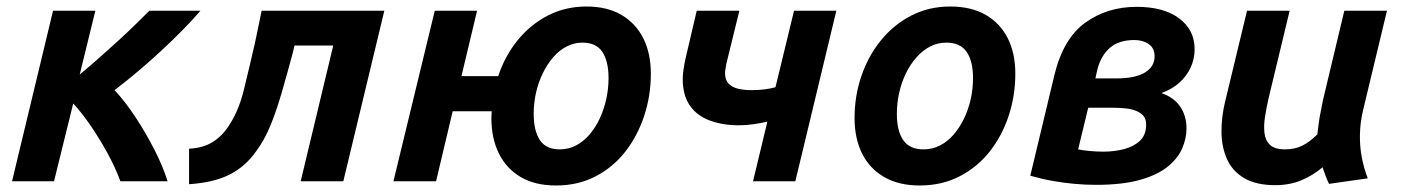

<svg xmlns="http://www.w3.org/2000/svg" viewBox="-20 -557 4307 590"><path d="M17 0 143 -524H273L225 -328Q254 -352 284.5 -379Q315 -406 343.5 -432Q372 -458 396.5 -482Q421 -506 439 -524H596Q571 -495 540.5 -464Q510 -433 476 -401.5Q442 -370 406 -339.5Q370 -309 332 -280Q364 -246 396 -197.5Q428 -149 454.5 -97Q481 -45 495 0H350Q335 -41 311 -85Q287 -129 259.5 -169.5Q232 -210 205 -239L146 0Z M561 9V-100Q603 -102 632.5 -120Q662 -138 682 -169Q713 -214 729.5 -281.5Q746 -349 763 -423L784 -524H1161L1035 0H904L1004 -417H885L879 -392Q862 -329 846 -273.5Q830 -218 811.5 -172.5Q793 -127 767 -92Q734 -45 685.5 -20.5Q637 4 561 9Z M1689 13Q1624 13 1580 -13Q1536 -39 1513 -85.5Q1490 -132 1490 -194Q1490 -200 1490.5 -205.5Q1491 -211 1491 -215H1371L1320 0H1189L1316 -524H1446L1398 -323H1511Q1531 -384 1570 -432.5Q1609 -481 1663 -509Q1717 -537 1782 -537Q1846 -537 1890 -511Q1934 -485 1957 -439Q1980 -393 1980 -330Q1980 -263 1959.5 -201Q1939 -139 1901.5 -91Q1864 -43 1810 -15Q1756 13 1689 13ZM1700 -98Q1727 -98 1750 -110Q1773 -122 1791.5 -143.5Q1810 -165 1823 -193Q1836 -221 1843 -252.5Q1850 -284 1850 -317Q1850 -369 1831 -397.5Q1812 -426 1770 -426Q1744 -426 1721 -414Q1698 -402 1679.5 -380.5Q1661 -359 1647.5 -331Q1634 -303 1627 -271.5Q1620 -240 1620 -207Q1620 -155 1639 -126.5Q1658 -98 1700 -98Z M2294 0 2338 -183Q2320 -179 2297 -175.5Q2274 -172 2251 -172Q2201 -172 2161.5 -186.5Q2122 -201 2100 -232.5Q2078 -264 2078 -314Q2078 -328 2080.5 -344.5Q2083 -361 2087 -379L2121 -524H2252L2212 -361Q2211 -353 2209.5 -346Q2208 -339 2208 -332Q2208 -311 2219.5 -299.5Q2231 -288 2249.5 -284Q2268 -280 2289 -280Q2312 -280 2330.5 -282.5Q2349 -285 2363 -289L2420 -524H2550L2424 0Z M2806 13Q2742 13 2697 -13Q2652 -39 2629 -85.5Q2606 -132 2606 -194Q2606 -262 2627 -323.5Q2648 -385 2687 -433Q2726 -481 2780 -509Q2834 -537 2900 -537Q2965 -537 3009.5 -511Q3054 -485 3077 -439Q3100 -393 3100 -330Q3100 -263 3079.5 -201Q3059 -139 3021 -91Q2983 -43 2928.5 -15Q2874 13 2806 13ZM2818 -98Q2845 -98 2868.5 -110Q2892 -122 2910.5 -143.5Q2929 -165 2942.5 -193Q2956 -221 2963 -252.5Q2970 -284 2970 -317Q2970 -369 2950.5 -397.5Q2931 -426 2888 -426Q2861 -426 2838 -414Q2815 -402 2796 -380.5Q2777 -359 2763.5 -331Q2750 -303 2743 -271.5Q2736 -240 2736 -207Q2736 -155 2755.5 -126.5Q2775 -98 2818 -98Z M3348 11Q3315 11 3282 8Q3249 5 3215 -1Q3181 -7 3146 -17L3220 -326Q3247 -438 3314.5 -487Q3382 -536 3473 -536Q3556 -536 3603.5 -500.5Q3651 -465 3651 -406Q3651 -375 3638 -348Q3625 -321 3602.5 -301.5Q3580 -282 3549 -271Q3587 -258 3606.5 -229.5Q3626 -201 3626 -162Q3626 -132 3613 -101.5Q3600 -71 3569 -45.5Q3538 -20 3484 -4.5Q3430 11 3348 11ZM3371 -91Q3403 -91 3433 -98.5Q3463 -106 3482.5 -124Q3502 -142 3502 -174Q3502 -191 3494 -200.5Q3486 -210 3472 -216Q3458 -222 3438.5 -224Q3419 -226 3396 -226H3324L3293 -98Q3307 -95 3328.5 -93Q3350 -91 3371 -91ZM3346 -316H3409Q3439 -316 3461 -320.5Q3483 -325 3498 -334Q3513 -343 3520.5 -355.5Q3528 -368 3528 -384Q3528 -409 3510 -421.5Q3492 -434 3466 -434Q3418 -434 3390.5 -410Q3363 -386 3352 -343Z M3899 12Q3840 12 3803.5 -9.5Q3767 -31 3750.5 -68Q3734 -105 3733.5 -151Q3733 -197 3745 -246L3812 -524H3943L3878 -254Q3872 -227 3867.5 -199.5Q3863 -172 3865.5 -149Q3868 -126 3882.5 -112Q3897 -98 3929 -98Q3958 -98 3981 -109Q4004 -120 4028 -144Q4030 -161 4032.5 -179.5Q4035 -198 4039 -217Q4043 -236 4046 -252L4111 -524H4242L4169 -220Q4160 -183 4159 -146Q4158 -109 4164.5 -74.5Q4171 -40 4183 -9L4064 8Q4058 -4 4053.5 -16.5Q4049 -29 4044 -43Q4015 -18 3979 -3Q3943 12 3899 12Z"/></svg>

Font: Ubuntu Sans
Style: Bold Italic
Weight: 700
Italic angle: -13.5°
Designer: Dalton Maag Ltd
Foundry: Dalton Maag Ltd
Version: Version 1.006